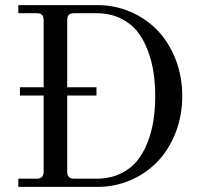

<svg xmlns="http://www.w3.org/2000/svg" viewBox="-20 -732 784 752"><path d="M51.8 -711.9H361.8Q430.7 -711.9 491.9 -685.3Q553.2 -658.7 597.7 -612.1Q642.1 -565.4 668 -499Q693.8 -432.6 693.8 -356Q693.8 -279.3 668 -212.9Q642.1 -146.5 597.7 -99.9Q553.2 -53.2 491.9 -26.6Q430.7 0 361.8 0H51.8V-32.2H124Q150.9 -32.2 150.9 -59.1V-357.9H58.1V-390.1H150.9V-652.8Q150.9 -667 144.5 -673.6Q138.2 -680.2 124 -680.2H51.8ZM270 -680.2Q255.9 -680.2 249.5 -673.6Q243.2 -667 243.2 -652.8V-390.1H357.9V-357.9H243.2V-59.1Q243.2 -32.2 270 -32.2H357.9Q409.2 -32.2 449.5 -50.8Q489.7 -69.3 515.4 -100.1Q541 -130.9 557.6 -173.3Q574.2 -215.8 581.1 -260.5Q587.9 -305.2 587.9 -355Q587.9 -404.8 581.1 -449.7Q574.2 -494.6 557.6 -537.6Q541 -580.6 515.4 -611.6Q489.7 -642.6 449.5 -661.4Q409.2 -680.2 357.9 -680.2Z"/></svg>

Font: Flanker Steampunk
Style: Regular
Weight: 400
Designer: Alexey Kryukov, Leonardo Di Lena
Foundry: Alexey Kryukov, Leonardo Di Lena
Version: 1.210